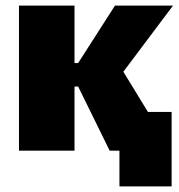

<svg xmlns="http://www.w3.org/2000/svg" viewBox="-20 -540 640 688"><path d="M48 0H247V-230H260L373 0H408V128H595V-139H510L422 -283L600 -520H392L260 -314H247V-520H48Z"/></svg>

Font: Fixel Text Black
Style: Regular
Weight: 900
Width: 4
Designer: AlfaBravo + MacPaw
Foundry: Kyrylo Tkachov, Marchela Mozhyna, Serhii Makarenko, Maria Weinstein, Zakhar Kryvoshyya
Version: Version 1.211